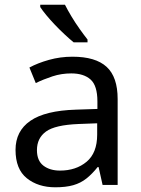

<svg xmlns="http://www.w3.org/2000/svg" viewBox="-20 -786 601 816"><path d="M215 10Q142 10 94 -28.5Q46 -67 46 -149Q46 -229 109 -272.5Q172 -316 303 -320L394 -323V-355Q394 -422 365 -448Q336 -474 283 -474Q241 -474 203 -461.5Q165 -449 132 -433L105 -499Q140 -518 188 -531.5Q236 -545 288 -545Q386 -545 433 -502Q480 -459 480 -365V0H416L399 -76H395Q372 -47 347.5 -27.5Q323 -8 291.5 1Q260 10 215 10ZM235 -61Q303 -61 348 -98.5Q393 -136 393 -214V-262L314 -259Q214 -255 175.5 -227Q137 -199 137 -148Q137 -103 164.5 -82Q192 -61 235 -61ZM256 -766Q267 -744 283.5 -716.5Q300 -689 318.5 -663Q337 -637 352 -618V-606H293Q276 -620 255 -639.5Q234 -659 213.5 -680.5Q193 -702 176.5 -722Q160 -742 151 -756V-766Z"/></svg>

Font: Noto Sans Symbols
Style: Regular
Weight: 400
Designer: Monotype Design Team
Foundry: Monotype Imaging Inc.
Version: Version 2.002